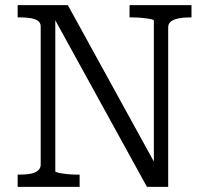

<svg xmlns="http://www.w3.org/2000/svg" viewBox="-20 -730 810 750"><path d="M49 0V-48H59Q83 -48 100.5 -51.5Q118 -55 128.5 -64Q139 -73 139 -87V-626Q139 -641 128.5 -648.5Q118 -656 100.5 -659Q83 -662 59 -662H49V-710H245L593 -77L581 -72V-649Q581 -653 568 -655.5Q555 -658 536 -660Q517 -662 499 -662H486V-710H728V-662H718Q695 -662 676.5 -658Q658 -654 647.5 -646Q637 -638 637 -623V0H554L181 -678H196V-61Q196 -58 209 -55Q222 -52 241.5 -50Q261 -48 278 -48H291V0Z"/></svg>

Font: Roboto Serif SemiCondensed Light
Style: Regular
Weight: 300
Width: 4
Designer: Greg Gazdowicz
Foundry: Commercial Type
Version: Version 1.007